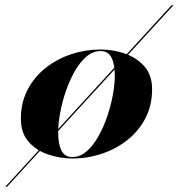

<svg xmlns="http://www.w3.org/2000/svg" viewBox="-79 -599 690 742"><path d="M200.4 13.5Q152.6 13.5 106.8 -2.1Q61 -17.6 31.4 -51.3Q1.7 -85.1 1.7 -139.9Q1.7 -202.5 27.5 -252Q53.2 -301.5 97.2 -336.3Q141.1 -371.1 196 -389.4Q251 -407.7 309.6 -407.7Q357.7 -407.7 403.4 -392.1Q449.2 -376.4 479 -342.6Q508.8 -308.7 508.8 -253.9Q508.8 -191.3 482.9 -141.9Q457 -92.4 413.1 -57.7Q369.1 -23 314.1 -4.8Q259 13.5 200.4 13.5ZM200.4 7.9Q230.2 7.9 255.5 -14Q280.8 -35.8 300.9 -71.4Q321 -106.9 335.3 -149Q349.6 -191.1 357.2 -232.6Q364.7 -274 364.7 -306.6Q364.7 -351.4 351.8 -376.5Q338.9 -401.7 309.6 -401.7Q280 -401.7 254.6 -379.9Q229.2 -358 209.2 -322.4Q189.2 -286.9 174.9 -244.8Q160.6 -202.7 153.2 -161.2Q145.8 -119.8 145.8 -87.2Q145.8 -42.7 158.4 -17.4Q171.1 7.9 200.4 7.9ZM584 -578.8H591.3L-51.8 122.9H-58.6Z"/></svg>

Font: Bodoni* 36
Style: Bold Italic
Weight: 700
Italic angle: -13°
Version: Version 2.000; ttfautohint (v1.8.1)